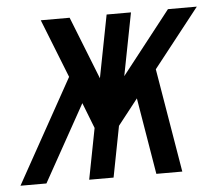

<svg xmlns="http://www.w3.org/2000/svg" viewBox="-68 -596 731 644"><g transform="rotate(-5 297.0 -273.5)"><path d="M-24.4 0H63L206.5 -257.8L240.2 -171.4L207 0H289.1L322.3 -171.4L390.1 -257.8L433.1 0H520.5L461.9 -349.6L617.2 -546.9H520L354.5 -335.9L395.5 -546.9H313.5L272.5 -335.9L189 -546.9H91.8L169.9 -349.6Z"/></g></svg>

Font: Hack
Style: Oblique
Weight: 400
Italic angle: -12°
Monospace: yes
Designer: Christopher Simpkins
Foundry: Christopher Simpkins
Version: Version 2.010